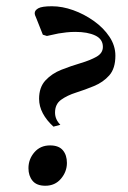

<svg xmlns="http://www.w3.org/2000/svg" viewBox="-20 -589 409 614"><path d="M151 -184Q129 -204 117 -226.5Q105 -249 105 -273Q105 -310 125.5 -332Q146 -354 176.5 -366Q207 -378 237.5 -387Q268 -396 288.5 -407.5Q309 -419 309 -439Q309 -464 284.5 -475.5Q260 -487 221 -487Q206 -487 192.5 -485.5Q179 -484 167 -482L130 -474L117 -478L96 -531Q91 -541 91 -547Q91 -556 102.5 -562.5Q114 -569 146 -569Q179 -569 214 -556.5Q249 -544 280 -522Q311 -500 330 -471.5Q349 -443 349 -411Q349 -370 329.5 -348Q310 -326 281 -314Q252 -302 223.5 -293Q195 -284 175.5 -270Q156 -256 156 -229Q156 -207 173 -190ZM125 5Q97 5 84 -11Q71 -27 71 -51Q71 -80 90 -102Q109 -124 140 -124Q168 -124 181 -108.5Q194 -93 194 -68Q194 -40 175 -17.5Q156 5 125 5Z"/></svg>

Font: Spectral SC SemiBold
Style: Italic
Weight: 600
Italic angle: -10°
Designer: Jean-Baptiste Levee
Foundry: Production Type
Version: Version 2.001